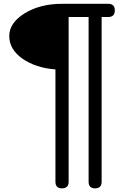

<svg xmlns="http://www.w3.org/2000/svg" viewBox="-20 -784 697 1023"><path d="M275.4 -414.1Q171.9 -421.9 100.6 -470.7Q29.3 -520.5 29.3 -591.8Q29.3 -662.1 111.3 -712.9Q193.4 -763.7 310.5 -763.7Q433.6 -763.7 556.6 -763.7Q591.8 -763.7 591.8 -728.5Q591.8 -693.4 556.6 -693.4H521.5V184.6Q521.5 218.8 487.3 219.7Q452.1 219.7 452.1 184.6V-693.4H345.7V184.6Q345.7 218.8 310.5 219.7Q275.4 219.7 275.4 184.6Z"/></svg>

Font: Semi-Sweet
Style: Book
Weight: 400
Designer: Walter E Stewart
Version: 0.5